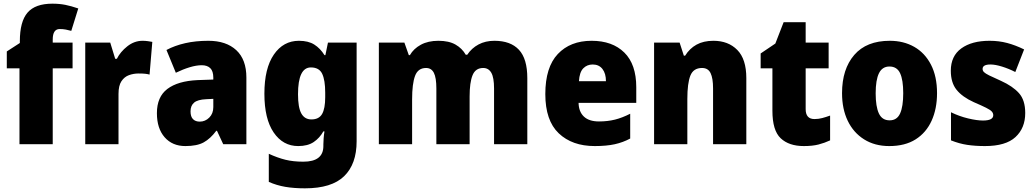

<svg xmlns="http://www.w3.org/2000/svg" viewBox="-20 -785 5634 1045"><path d="M375 -413H267V0H86V-413H17V-505L88 -551V-560Q88 -668 130 -716.5Q172 -765 265 -765Q304 -765 336 -758.5Q368 -752 406 -739L368 -617Q354 -621 338.5 -624Q323 -627 305 -627Q267 -627 267 -570V-553H375Z M756 -563Q770 -563 784.5 -561Q799 -559 809 -557L794 -379Q784 -382 770.5 -383.5Q757 -385 734 -385Q707 -385 682 -376Q657 -367 641 -343Q625 -319 625 -274V0H444V-553H580L607 -465H616Q635 -503 673 -533Q711 -563 756 -563Z M1114 -563Q1211 -563 1266 -512Q1321 -461 1321 -363V0H1195L1161 -73H1157Q1125 -30 1088.5 -10Q1052 10 989 10Q918 10 876 -38Q834 -86 834 -169Q834 -258 891 -301Q948 -344 1055 -349L1141 -352V-362Q1141 -398 1124.5 -414Q1108 -430 1078 -430Q1049 -430 1012.5 -419Q976 -408 937 -389L886 -513Q931 -537 988 -550Q1045 -563 1114 -563ZM1102 -245Q1056 -243 1036.5 -226.5Q1017 -210 1017 -179Q1017 -150 1030.5 -136.5Q1044 -123 1067 -123Q1097 -123 1119 -145Q1141 -167 1141 -202V-247Z M1607 -563Q1658 -563 1690.5 -542.5Q1723 -522 1746 -485H1751L1765 -553H1921V-16Q1921 108 1853 174Q1785 240 1640 240Q1580 240 1533 232Q1486 224 1443 205V52Q1491 74 1533.5 84.5Q1576 95 1631 95Q1740 95 1740 10V1Q1740 -13 1741.5 -32.5Q1743 -52 1746 -70H1740Q1720 -34 1687.5 -12Q1655 10 1603 10Q1520 10 1469.5 -64Q1419 -138 1419 -275Q1419 -413 1470.5 -488Q1522 -563 1607 -563ZM1672 -418Q1602 -418 1602 -272Q1602 -200 1620 -167.5Q1638 -135 1675 -135Q1716 -135 1733 -164.5Q1750 -194 1750 -256V-281Q1750 -349 1733.5 -383.5Q1717 -418 1672 -418Z M2671 -563Q2759 -563 2804.5 -514Q2850 -465 2850 -360V0H2669V-303Q2669 -363 2654 -389Q2639 -415 2610 -415Q2568 -415 2552 -375.5Q2536 -336 2536 -260V0H2355V-303Q2355 -362 2341.5 -388.5Q2328 -415 2299 -415Q2255 -415 2239 -372Q2223 -329 2223 -244V0H2042V-553H2181L2205 -485H2211Q2231 -520 2270.5 -541.5Q2310 -563 2366 -563Q2423 -563 2459 -542.5Q2495 -522 2515 -487H2523Q2547 -523 2584.5 -543Q2622 -563 2671 -563Z M3200 -563Q3313 -563 3378 -499Q3443 -435 3443 -310V-225H3129Q3130 -177 3158 -150.5Q3186 -124 3240 -124Q3287 -124 3327 -134Q3367 -144 3410 -166V-31Q3371 -10 3326 0Q3281 10 3217 10Q3094 10 3021 -59.5Q2948 -129 2948 -273Q2948 -419 3016 -491Q3084 -563 3200 -563ZM3206 -434Q3175 -434 3154.5 -413Q3134 -392 3131 -343H3278Q3278 -385 3259 -409.5Q3240 -434 3206 -434Z M3863 -563Q3944 -563 3993 -513Q4042 -463 4042 -360V0H3861V-304Q3861 -359 3847.5 -387Q3834 -415 3801 -415Q3754 -415 3737.5 -373.5Q3721 -332 3721 -246V0H3540V-553H3679L3702 -482H3709Q3733 -521 3771 -542Q3809 -563 3863 -563Z M4413 -137Q4435 -137 4455.5 -142.5Q4476 -148 4498 -156V-21Q4468 -7 4435 1.5Q4402 10 4355 10Q4274 10 4229 -32.5Q4184 -75 4184 -182V-413H4120V-494L4200 -548L4245 -664H4365V-553H4490V-413H4365V-191Q4365 -137 4413 -137Z M5080 -278Q5080 -193 5050.5 -128Q5021 -63 4963.5 -26.5Q4906 10 4820 10Q4741 10 4683 -26.5Q4625 -63 4594 -127.5Q4563 -192 4563 -278Q4563 -409 4629.5 -486Q4696 -563 4823 -563Q4898 -563 4956 -530Q5014 -497 5047 -433Q5080 -369 5080 -278ZM4746 -277Q4746 -205 4763.5 -167.5Q4781 -130 4822 -130Q4862 -130 4879 -167.5Q4896 -205 4896 -278Q4896 -350 4879 -386.5Q4862 -423 4821 -423Q4782 -423 4764 -386.5Q4746 -350 4746 -277Z M5560 -170Q5560 -88 5507 -39Q5454 10 5341 10Q5288 10 5244.5 3.5Q5201 -3 5156 -21V-174Q5201 -152 5249 -140.5Q5297 -129 5330 -129Q5386 -129 5386 -158Q5386 -169 5378 -178Q5370 -187 5347 -198.5Q5324 -210 5280 -229Q5218 -257 5186.5 -296Q5155 -335 5155 -400Q5155 -480 5212 -521.5Q5269 -563 5366 -563Q5417 -563 5462 -551Q5507 -539 5554 -516L5506 -393Q5471 -411 5434 -422.5Q5397 -434 5371 -434Q5328 -434 5328 -410Q5328 -400 5335.5 -392.5Q5343 -385 5364 -374.5Q5385 -364 5428 -345Q5492 -316 5526 -278Q5560 -240 5560 -170Z"/></svg>

Font: Noto Sans Bengali SemiCondensed Black
Style: Regular
Weight: 900
Width: 4
Designer: Joana Ranito - Universal Thirst; Jelle Bosma - Monotype Design Team
Foundry: Universal Thirst ehf.
Version: Version 3.000; ttfautohint (v1.8.4.7-5d5b)